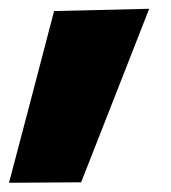

<svg xmlns="http://www.w3.org/2000/svg" viewBox="-69 -240 379 426"><path d="M-49 165.5Q-23.5 69.5 1.5 -26.2Q26.5 -122 51 -215.5L262 -220.5Q224 -124 186.8 -28.5Q149.5 67 111 164.5Z"/></svg>

Font: Commissioner Black
Style: Italic
Weight: 900
Italic angle: -12°
Designer: Kostas Bartsokas
Foundry: Kostas Bartsokas
Version: Version 1.000; ttfautohint (v1.8.3)